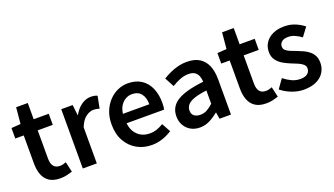

<svg xmlns="http://www.w3.org/2000/svg" viewBox="-64 -1191 2936 1689"><g transform="rotate(-20 1403.5 -346.5)"><path d="M278 14Q214 14 175.5 -11.5Q137 -37 119.5 -82.5Q102 -128 102 -188V-451H23V-549L110 -555L124 -707H233V-555H374V-451H233V-187Q233 -139 252.5 -114.5Q272 -90 312 -90Q326 -90 341.5 -94Q357 -98 369 -103L391 -7Q369 0 340.5 7Q312 14 278 14Z M491 0V-555H598L609 -456H611Q641 -510 683 -539.5Q725 -569 769 -569Q791 -569 805.5 -566Q820 -563 832 -557L810 -444Q795 -448 782.5 -450.5Q770 -453 752 -453Q720 -453 683.5 -427Q647 -401 622 -338V0Z M1135 14Q1058 14 996 -21Q934 -56 897.5 -121Q861 -186 861 -277Q861 -345 882.5 -398.5Q904 -452 940.5 -490.5Q977 -529 1022.5 -549Q1068 -569 1117 -569Q1192 -569 1243 -535.5Q1294 -502 1320 -442.5Q1346 -383 1346 -305Q1346 -286 1344.5 -269.5Q1343 -253 1340 -242H989Q994 -193 1016 -159Q1038 -125 1072.5 -106.5Q1107 -88 1152 -88Q1187 -88 1218 -98.5Q1249 -109 1280 -128L1325 -46Q1286 -20 1237 -3Q1188 14 1135 14ZM987 -331H1234Q1234 -394 1205 -430.5Q1176 -467 1119 -467Q1088 -467 1060 -451.5Q1032 -436 1012.5 -406Q993 -376 987 -331Z M1585 14Q1536 14 1499.5 -7Q1463 -28 1442 -64.5Q1421 -101 1421 -149Q1421 -239 1499 -287.5Q1577 -336 1747 -355Q1746 -385 1736.5 -409.5Q1727 -434 1705.5 -448.5Q1684 -463 1647 -463Q1605 -463 1566 -447Q1527 -431 1490 -408L1443 -496Q1474 -515 1509.5 -531.5Q1545 -548 1585.5 -558.5Q1626 -569 1670 -569Q1740 -569 1786 -541Q1832 -513 1855 -459.5Q1878 -406 1878 -329V0H1771L1761 -61H1757Q1720 -30 1677 -8Q1634 14 1585 14ZM1627 -90Q1660 -90 1688.5 -105.5Q1717 -121 1747 -149V-273Q1672 -264 1628 -248Q1584 -232 1565.5 -209.5Q1547 -187 1547 -159Q1547 -122 1569.5 -106Q1592 -90 1627 -90Z M2206 14Q2142 14 2103.5 -11.5Q2065 -37 2047.5 -82.5Q2030 -128 2030 -188V-451H1951V-549L2038 -555L2052 -707H2161V-555H2302V-451H2161V-187Q2161 -139 2180.5 -114.5Q2200 -90 2240 -90Q2254 -90 2269.5 -94Q2285 -98 2297 -103L2319 -7Q2297 0 2268.5 7Q2240 14 2206 14Z M2558 14Q2501 14 2445 -8Q2389 -30 2348 -64L2408 -148Q2445 -119 2482 -102Q2519 -85 2561 -85Q2606 -85 2628 -104Q2650 -123 2650 -152Q2650 -175 2632.5 -190.5Q2615 -206 2587.5 -218Q2560 -230 2531 -241Q2495 -255 2460 -275Q2425 -295 2402 -326Q2379 -357 2379 -403Q2379 -451 2403.5 -488.5Q2428 -526 2473.5 -547.5Q2519 -569 2581 -569Q2639 -569 2685.5 -549Q2732 -529 2765 -502L2705 -422Q2676 -443 2646 -456.5Q2616 -470 2584 -470Q2542 -470 2522 -452.5Q2502 -435 2502 -409Q2502 -387 2517.5 -373Q2533 -359 2559 -348.5Q2585 -338 2615 -327Q2644 -316 2672 -303Q2700 -290 2723 -271Q2746 -252 2759.5 -225Q2773 -198 2773 -159Q2773 -111 2748.5 -71.5Q2724 -32 2676 -9Q2628 14 2558 14Z"/></g></svg>

Font: Noto Sans JP Thin SemiBold
Style: Regular
Weight: 600
Version: Version 2.004-H2;hotconv 1.0.118;makeotfexe 2.5.65603